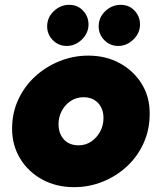

<svg xmlns="http://www.w3.org/2000/svg" viewBox="-20 -761 669 794"><path d="M286 13Q213 13 155 -18.5Q97 -50 63.5 -105Q30 -160 30 -229Q30 -294 55.5 -349Q81 -404 125 -444.5Q169 -485 226 -508Q283 -531 345 -531Q418 -531 475.5 -499.5Q533 -468 566.5 -413.5Q600 -359 599 -289Q599 -225 574 -169.5Q549 -114 505.5 -73.5Q462 -33 405.5 -10Q349 13 286 13ZM305 -160Q334 -160 357 -175.5Q380 -191 394 -216.5Q408 -242 408 -273Q408 -298 398 -317.5Q388 -337 369.5 -348Q351 -359 325 -359Q296 -359 272.5 -343.5Q249 -328 235.5 -302.5Q222 -277 222 -247Q222 -222 232 -202Q242 -182 260.5 -171Q279 -160 305 -160ZM469 -571Q435 -571 411.5 -595Q388 -619 388 -652Q388 -689 415.5 -715Q443 -741 479 -741Q514 -741 536.5 -717Q559 -693 559 -660Q559 -624 531.5 -597.5Q504 -571 469 -571ZM256 -571Q222 -571 198.5 -595Q175 -619 175 -652Q175 -689 202.5 -715Q230 -741 266 -741Q301 -741 323.5 -717Q346 -693 346 -660Q346 -624 318.5 -597.5Q291 -571 256 -571Z"/></svg>

Font: MuseoModerno Black
Style: Italic
Weight: 900
Italic angle: -9°
Designer: Pablo Cosgaya, Héctor Gatti, Marcela Romero, and the Authors of The MuseoModerno Project.
Foundry: Omnibus-Type Team
Version: Version 1.003